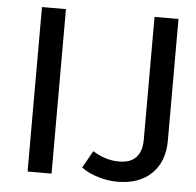

<svg xmlns="http://www.w3.org/2000/svg" viewBox="-51 -752 832 814"><g transform="rotate(5 365.0 -345.0)"><path d="M95 -700H197V0H95ZM324 -37 365 -110Q420 -76 477 -76Q574 -76 574 -179V-700H676V-182Q676 -93 623 -41.5Q570 10 478 10Q437 10 395.5 -2.5Q354 -15 324 -37Z"/></g></svg>

Font: Niramit Medium
Style: Regular
Weight: 500
Designer: Katatrad Aksorn Co.,Ltd.
Foundry: Cadson Demak Co.,Ltd.
Version: Version 1.000; ttfautohint (v1.6)